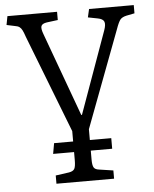

<svg xmlns="http://www.w3.org/2000/svg" viewBox="-52 -550 651 813"><g transform="rotate(-5 273.5 -143.5)"><path d="M155 219V184L212 176Q230 173 235.5 163Q241 153 241 126V92H152L160 47H241V3L80 -412Q74 -430 69 -440Q64 -450 57 -455Q50 -460 36 -462L3 -469L10 -506H221V-471L174 -465Q154 -462 150 -451.5Q146 -441 156 -415L285 -62H288L413 -410Q422 -435 417 -447Q412 -459 390 -463L349 -471L357 -506H547V-471L512 -464Q494 -460 486 -450.5Q478 -441 467 -410L312 1V47H403V92H312V130Q312 154 317.5 163.5Q323 173 340 175L400 184V219Z"/></g></svg>

Font: Literata 18pt Light
Style: Regular
Weight: 300
Designer: Latin by Veronika Burian and Jose Scaglione. Greek by Irene Vlachou. Cyrillic by Vera Evstafieva.
Foundry: TypeTogether
Version: Version 3.103;gftools[0.9.29]